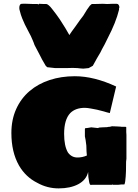

<svg xmlns="http://www.w3.org/2000/svg" viewBox="-20 -1020 766 1063"><path d="M186 -8Q122 -40 85 -104Q43 -178 43 -284Q43 -357 69.5 -416Q96 -475 144 -516Q191 -556 255 -577Q319 -598 394 -598Q501 -598 623 -541L588 -394Q570 -398 555 -403Q516 -414 484 -419Q462 -423 450 -423Q398 -423 369 -394Q335 -358 335 -279Q335 -212 356 -176Q376 -148 409 -148Q436 -148 461 -159Q460 -169 459 -182.5Q458 -196 458 -214Q454 -250 450 -265V-304Q450 -311 456 -311H461Q464 -311 467 -312Q470 -313 473 -313Q483 -315 485 -315Q492 -315 504 -313Q508 -313 513 -312Q518 -311 523 -311Q527 -315 548 -315Q564 -315 573 -316Q579 -318 588 -318L600 -321Q609 -320 626 -320Q633 -319 645 -319Q648 -319 650 -318.5Q652 -318 653 -318H675L679 -316V-288Q680 -283 680 -273V-259V-233V-145V-141Q679 -138 679 -133Q678 -129 678 -124V-119Q678 -66 676 -44Q674 -11 669 1Q648 1 636 3H616H614H605L604 1L600 3H513H509H500H490Q488 4 483 4Q476 4 473 -16Q468 -38 468 -68Q458 -24 413 0Q369 23 305 23Q241 23 186 -8ZM409 -643Q402 -644 382 -644L346 -643H286L241 -648L233 -656Q209 -696 201 -714L171 -771Q167 -784 160 -799.5Q153 -815 151 -820L140 -841Q114 -889 103 -918Q96 -934 88 -966L87 -973V-979Q87 -987 90.5 -993Q94 -999 102 -999Q106 -999 115 -999.5Q124 -1000 131 -999Q141 -998 158 -998H188L192 -995L197 -999L217 -998H236Q241 -998 250 -990.5Q259 -983 268 -971Q292 -941 311 -913Q345 -861 364 -826Q374 -842 398 -874L422 -908L441 -933Q464 -972 477 -988Q486 -998 491 -998H512L549 -999L569 -998H579L602 -999H626Q633 -999 637 -993Q641 -987 641 -979L639 -973V-966Q622 -896 576 -808Q559 -772 545 -748L536 -730Q516 -697 494 -656L471 -643L441 -640Q431 -640 422 -641.5Q413 -643 409 -643Z"/></svg>

Font: Sigmar One
Style: Regular
Weight: 400
Designer: Vernon Adams
Foundry: Vernon Adams
Version: Version 2.000